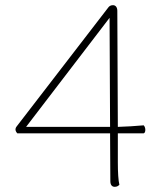

<svg xmlns="http://www.w3.org/2000/svg" viewBox="-20 -715 617 743"><path d="M536 -230C503 -227 469 -225 436 -224L434 -673C434 -686 428 -695 417 -695C407 -695 402 -690 399 -686L47 -229C42 -223 34 -213 47 -199H406L407 -14C407 0 413 8 424 8C433 8 438 4 442 0C438 -16 436 -47 436 -87V-199H536C544 -201 545 -221 536 -230ZM81 -224 404 -646 406 -224Z"/></svg>

Font: Arima Koshi Thin
Style: Regular
Weight: 250
Designer: Joana Correia and Natanael Gama
Foundry: NDISCOVER
Version: Version 1.019;PS 001.019;hotconv 1.0.88;makeotf.lib2.5.64775